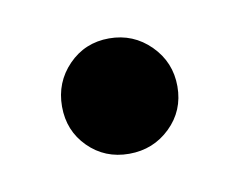

<svg xmlns="http://www.w3.org/2000/svg" viewBox="-32 -471 243 195"><g transform="rotate(-10 89.5 -373.5)"><path d="M89 -314Q64 -314 47 -331Q30 -348 30 -373Q30 -398 47 -415.5Q64 -433 89 -433Q114 -433 131.5 -415.5Q149 -398 149 -373Q149 -348 131.5 -331Q114 -314 89 -314Z"/></g></svg>

Font: Fustat Medium
Style: Regular
Weight: 500
Designer: Mohamed Gaber, Khaled Hosny, Laura Garcia Mut
Foundry: Kief Type Foundry, Alif Type Foundry, Hard Type Foundry
Version: Version 1.007